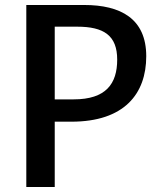

<svg xmlns="http://www.w3.org/2000/svg" viewBox="-20 -750 660 770"><path d="M199.5 0V-262H266.5C478 -262 566.5 -373.5 566.5 -524.5C566.5 -675.5 463.5 -730 317.5 -730H85.5V0ZM275.5 -351.5H199.5V-643H289.5C396 -643 450 -608 450 -511C450 -414 405 -351.5 275.5 -351.5Z"/></svg>

Font: Monaspace Neon Medium
Style: Regular
Weight: 500
Designer: Riley Cran & the Lettermatic Team
Foundry: Lettermatic
Version: Version 1.200 (Monaspace Neon)